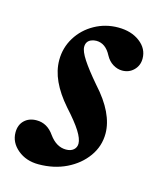

<svg xmlns="http://www.w3.org/2000/svg" viewBox="-75 -471 442 539"><g transform="rotate(15 146.0 -201.5)"><path d="M86 13Q50 13 25.5 -7.5Q1 -28 1 -57Q1 -79 14.5 -92Q28 -105 50 -105Q81 -105 101 -76Q122 -47 150 -47Q164 -47 172 -54Q180 -61 180 -72Q180 -86 166.5 -107.5Q153 -129 123 -162Q95 -194 81 -224.5Q67 -255 67 -285Q67 -321 85.5 -351Q104 -381 135.5 -398.5Q167 -416 204 -416Q242 -416 267 -397Q292 -378 292 -349Q292 -329 278.5 -315.5Q265 -302 245 -302Q231 -302 218 -310Q205 -318 197 -333Q181 -364 154 -364Q146 -364 139 -361Q132 -358 128.5 -352.5Q125 -347 125 -339Q125 -326 140 -303Q155 -280 185 -245Q216 -211 231 -179.5Q246 -148 246 -119Q246 -82 224.5 -52Q203 -22 167 -4.5Q131 13 86 13Z"/></g></svg>

Font: Junicode VF
Style: Italic
Weight: 400
Italic angle: -11°
Designer: Peter S. Baker
Version: Version 2.209